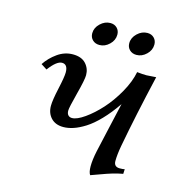

<svg xmlns="http://www.w3.org/2000/svg" viewBox="-102 -757 788 856"><g transform="rotate(15 291.5 -329.5)"><path d="M53.7 -412.6Q74.7 -444.3 107.4 -467.5Q140.1 -490.7 178.2 -490.7Q217.8 -490.7 238 -468.8Q258.3 -446.8 258.3 -416Q258.3 -395 240.2 -326.2Q222.2 -257.3 222.2 -243.2Q222.2 -229.5 228.8 -222.4Q235.4 -215.3 246.6 -215.3Q269 -215.3 304.4 -240.2Q339.8 -265.1 374.3 -303.2Q408.7 -341.3 437.3 -391.8Q465.8 -442.4 474.6 -488.3Q500.5 -485.4 518.1 -485.4L562.5 -488.3Q518.1 -297.4 491.2 -152.3Q483.4 -109.4 483.4 -80.6Q483.4 -53.7 510.3 -53.7Q524.4 -53.7 533.2 -55.7L532.2 -34.2Q507.8 -29.8 485.6 -23.2Q463.4 -16.6 433.3 -5.4Q403.3 5.9 391.1 9.8Q382.8 -2 382.8 -29.3Q382.8 -58.6 391.6 -100.1Q399.9 -138.7 417.7 -215.8Q435.5 -293 444.3 -332.5Q412.6 -286.1 380.1 -252.4Q347.7 -218.8 318.8 -200.7Q290 -182.6 265.6 -174.6Q241.2 -166.5 219.2 -166.5Q183.1 -166.5 162.6 -188.2Q142.1 -210 142.1 -243.7Q142.1 -269.5 154.8 -326.7Q167.5 -383.8 167.5 -404.3Q167.5 -441.9 140.6 -441.9Q116.2 -441.9 81.1 -395ZM303.2 -668.9Q322.3 -668.9 334.2 -657Q346.2 -645 346.2 -626.5Q346.2 -600.6 325.9 -581.1Q305.7 -561.5 280.3 -561.5Q260.7 -561.5 248.5 -573.5Q236.3 -585.4 236.3 -604Q236.3 -629.4 257.1 -649.2Q277.8 -668.9 303.2 -668.9ZM474.1 -668.9Q493.2 -668.9 505.1 -657Q517.1 -645 517.1 -626.5Q517.1 -600.6 496.8 -581.1Q476.6 -561.5 451.2 -561.5Q431.6 -561.5 419.4 -573.5Q407.2 -585.4 407.2 -604Q407.2 -629.4 428 -649.2Q448.7 -668.9 474.1 -668.9Z"/></g></svg>

Font: Flanker
Style: Italic
Weight: 400
Italic angle: -12°
Designer: Flanker
Version: Version 2.027